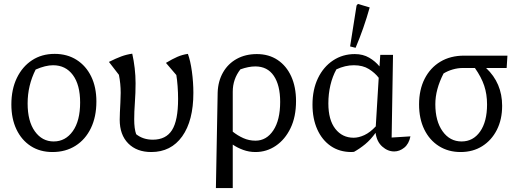

<svg xmlns="http://www.w3.org/2000/svg" viewBox="-20 -767 2649 980"><path d="M248 9Q184 9 137 -21.5Q90 -52 64 -106.5Q38 -161 38 -234Q38 -311 66 -369Q94 -427 143.5 -459.5Q193 -492 259 -492Q323 -492 371 -461.5Q419 -431 445.5 -376.5Q472 -322 472 -249Q472 -171 444 -113Q416 -55 365.5 -23Q315 9 248 9ZM254 -45Q314 -45 351.5 -97.5Q389 -150 389 -244Q389 -334 352 -384Q315 -434 251 -434Q212 -434 162 -412Q121 -331 121 -239Q121 -148 158 -96.5Q195 -45 254 -45Z M752 9Q678 9 634.5 -35Q591 -79 591 -156Q591 -170 592 -193.5Q593 -217 594.5 -244Q596 -271 596 -293Q596 -340 587 -385L536 -451Q572 -469 599 -479Q626 -489 655 -493Q663 -458 667.5 -419Q672 -380 672 -342Q672 -293 668.5 -244.5Q665 -196 665 -158Q665 -110 675 -82Q710 -54 760 -54Q827 -54 858 -103Q889 -152 889 -262Q889 -294 886.5 -327.5Q884 -361 880 -384L827 -446Q860 -466 885.5 -477Q911 -488 939 -492Q952 -457 959.5 -402Q967 -347 967 -293Q967 -151 910 -71Q853 9 752 9Z M1082 193 1091 -295Q1093 -353 1118.5 -397.5Q1144 -442 1188.5 -466.5Q1233 -491 1291 -491Q1352 -491 1397 -461Q1442 -431 1466.5 -377Q1491 -323 1491 -251Q1491 -171 1463 -113Q1435 -55 1388 -23Q1341 9 1284 9Q1251 9 1221 -2Q1191 -13 1168 -29V193ZM1168 -299V-95Q1193 -75 1222 -62Q1251 -49 1284 -49Q1340 -49 1375 -101.5Q1410 -154 1410 -247Q1410 -332 1377.5 -380Q1345 -428 1283 -428Q1249 -428 1207 -413Q1168 -363 1168 -299Z M1787 8Q1781 9 1774 9Q1713 9 1668.5 -21.5Q1624 -52 1599.5 -106.5Q1575 -161 1575 -233Q1575 -310 1603 -368Q1631 -426 1680 -458.5Q1729 -491 1791 -491Q1833 -491 1864.5 -472.5Q1896 -454 1917 -428L1921 -487H1986L1979 -65L2075 -71Q2067 -32 2043 -13Q2019 6 1992 6Q1959 6 1931 -19Q1903 -44 1897 -89Q1872 -54 1844 -31Q1816 -8 1787 8ZM1656 -239Q1656 -155 1691.5 -109.5Q1727 -64 1785 -64Q1811 -64 1840 -77.5Q1869 -91 1898 -122L1913 -370Q1894 -395 1863 -414.5Q1832 -434 1786 -434Q1742 -434 1697 -413Q1677 -377 1666.5 -332.5Q1656 -288 1656 -239ZM1795 -523 1767 -530 1800 -739 1807 -747 1867 -729Q1837 -622 1795 -523Z M2543 -227Q2543 -157 2516 -104Q2489 -51 2441.5 -21Q2394 9 2331 9Q2268 9 2220 -21.5Q2172 -52 2145.5 -106.5Q2119 -161 2119 -234Q2119 -309 2147.5 -365Q2176 -421 2227.5 -452Q2279 -483 2349 -483H2570L2566 -420H2461Q2543 -343 2543 -227ZM2343 -420Q2317 -420 2291 -412.5Q2265 -405 2244 -392Q2223 -351 2212.5 -312Q2202 -273 2202 -235Q2202 -149 2239 -97Q2276 -45 2336 -45Q2395 -45 2430.5 -95.5Q2466 -146 2466 -234Q2466 -286 2451.5 -329.5Q2437 -373 2404 -420Z"/></svg>

Font: Piazzolla
Style: Regular
Weight: 400
Designer: Juan Pablo del Peral
Foundry: Huerta Tipografica
Version: Version 1.330